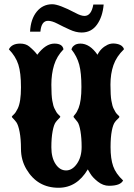

<svg xmlns="http://www.w3.org/2000/svg" viewBox="-20 -844 626 898"><path d="M253.9 34.2Q154.8 34.2 103.5 -52.7Q78.1 -95.7 78.1 -147.9Q78.1 -193.8 71.8 -226.8Q65.4 -259.8 56.6 -272Q49.8 -281.2 42.5 -288.6Q35.2 -295.9 35.2 -297.9Q35.2 -300.3 44.4 -308.6Q53.7 -316.9 63 -336.4Q78.1 -367.2 78.1 -435.5Q78.1 -503.4 65.9 -541.7Q53.7 -580.1 21.5 -613.3Q35.2 -640.1 74.2 -640.1Q100.1 -640.1 116.2 -627Q142.6 -605 154.3 -587.9Q193.4 -640.1 234.4 -640.1Q272.5 -640.1 276.9 -613.3Q245.6 -581.1 232.9 -539.6Q220.2 -498 220.2 -447.8Q220.2 -397.5 224.6 -373Q229 -347.2 235.4 -335.4Q244.1 -316.4 253.2 -308.3Q262.2 -300.3 262.2 -297.9Q262.2 -295.9 255.4 -289.3Q248.5 -282.7 241.2 -273.4Q231.9 -261.7 226.1 -230.2Q220.2 -198.7 220.2 -155.3Q220.2 -106.4 240 -76.7Q259.8 -46.9 289.1 -46.9Q317.9 -46.9 339.8 -78.1Q361.8 -109.4 361.8 -156.7Q361.8 -198.2 356.4 -230Q351.1 -261.7 342.8 -273.4Q336.4 -282.2 330.1 -289.1Q323.7 -295.9 323.7 -298.3Q323.7 -300.8 331.8 -310.1Q339.8 -319.3 347.7 -338.9Q360.8 -372.1 360.8 -437.5Q360.8 -502.9 350.6 -541.5Q340.3 -580.1 314 -613.3Q316.4 -618.2 318.1 -622.1Q319.8 -626 326.2 -630.9Q336.9 -640.1 356 -640.1Q399.9 -640.1 436 -587.9Q451.2 -619.1 483.4 -634.8Q501 -643.1 522.7 -639.6Q544.4 -636.2 553.7 -625Q559.6 -618.7 559.6 -613.3Q524.9 -580.1 510.7 -539.6Q496.6 -499 496.6 -448.2Q496.6 -397.5 501 -373Q505.4 -347.2 511.7 -335.4Q520.5 -316.4 529.5 -308.3Q538.6 -300.3 538.6 -297.9Q538.6 -294.4 531.7 -288.6Q524.9 -282.7 518.1 -273.9Q508.8 -262.2 502.9 -231.9Q497.1 -201.7 497.1 -155.3Q497.1 -101.6 509.3 -66.7Q521.5 -31.7 555.7 0Q543.5 24.9 489.7 24.9Q462.4 24.9 437.7 5.6Q413.1 -13.7 401.9 -32.7L390.6 -51.8Q339.8 34.2 253.9 34.2ZM361.8 -691.9Q335 -691.9 305.7 -705.6Q274.4 -719.7 248.8 -733.2Q223.1 -746.6 204.6 -746.6Q173.3 -746.6 168.9 -695.8H120.6Q123.5 -754.9 151.9 -789.6Q180.2 -824.2 224.6 -824.2Q255.9 -824.2 333.5 -783.2Q358.9 -769.5 375 -769.5Q407.2 -769.5 416.5 -822.8H464.8Q460 -765.6 433.6 -728.8Q407.2 -691.9 361.8 -691.9Z"/></svg>

Font: Sancreek
Style: Regular
Weight: 400
Designer: Vernon Adams
Foundry: Vernon Adams
Version: Version 1.100; ttfautohint (v1.8.4.7-5d5b)